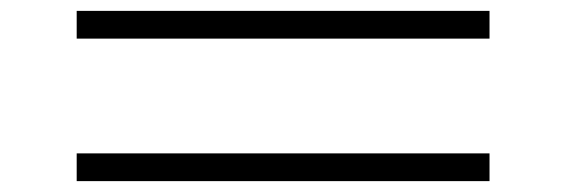

<svg xmlns="http://www.w3.org/2000/svg" viewBox="-20 -543 1040 353"><path d="M121 -210V-261H880V-210ZM121 -472V-523H880V-472Z"/></svg>

Font: Zen Antique
Style: Regular
Weight: 400
Designer: Yoshimichi Ohira
Foundry: Positype
Version: Version 1.001